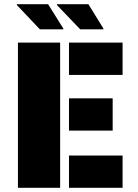

<svg xmlns="http://www.w3.org/2000/svg" viewBox="-20 -890 656 910"><path d="M65 -688H265V0H65ZM307 -688H561V-535H307ZM307 -424H514V-271H307ZM307 -153H561V0H307ZM60 -866V-870H208L280 -755V-751H169ZM250 -866V-870H399L470 -755V-751H360Z"/></svg>

Font: Saira Stencil One
Style: Regular
Weight: 400
Designer: Hector Gatti with collaboration of the Omnibus-Type team
Foundry: Omnibus-Type
Version: Version 1.004